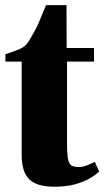

<svg xmlns="http://www.w3.org/2000/svg" viewBox="-24 -694 394 726"><path d="M181.5 12Q115.5 12 86.8 -16Q58 -44 58 -107.5V-461H-3.5V-489Q8 -493 20.5 -497.2Q33 -501.5 44.5 -506Q56 -510.5 64 -516Q73.5 -522 81.2 -533Q89 -544 96 -557Q103 -570 109.5 -581.5Q115.5 -591.5 122.5 -608Q129.5 -624.5 136.8 -642.8Q144 -661 150 -674.5H227.5L228 -512.5H331.5V-461H229.5V-149Q229.5 -110 233.5 -91.5Q237.5 -73 246.8 -67.8Q256 -62.5 273 -62.5Q289 -62.5 305 -68.8Q321 -75 334.5 -82L351 -45Q335.5 -31 312.5 -18Q289.5 -5 257.2 3.5Q225 12 181.5 12Z"/></svg>

Font: Merriweather 120pt Black
Style: Regular
Weight: 900
Designer: Eben Sorkin
Foundry: Eben Sorkin
Version: Version 2.100